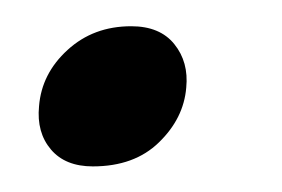

<svg xmlns="http://www.w3.org/2000/svg" viewBox="-20 -122 220 150"><path d="M52.5 8Q31 8 19.8 -5.2Q8.5 -18.5 10.5 -39Q12.5 -64.5 32.8 -83Q53 -101.5 82.5 -101.5Q105 -101.5 116.2 -87.5Q127.5 -73.5 125.5 -53.5Q123.5 -29.5 104.2 -10.8Q85 8 52.5 8Z"/></svg>

Font: Fraunces 144pt S000
Style: Italic
Weight: 400
Italic angle: -16°
Version: Version 1.000; ttfautohint (v1.8.3)